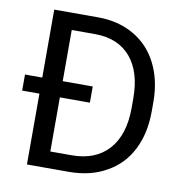

<svg xmlns="http://www.w3.org/2000/svg" viewBox="-74 -711 752 781"><g transform="rotate(10 302.0 -320.0)"><path d="M296.4 -358.9V-292H172.4V-68.4H260.7Q358.9 -68.4 412.8 -128.4Q466.8 -188.5 467.3 -298.3V-339.4Q467.3 -448.7 416.3 -509Q365.2 -569.3 271 -570.3H172.4V-358.9ZM87.9 0V-292.5H16.6V-358.9H87.9V-639.6H268.6Q352.5 -639.6 416.5 -603Q480.5 -566.4 515.1 -498.5Q549.8 -430.7 550.3 -341.3V-300.8Q550.3 -209.5 515.6 -141.6Q481 -73.7 415.5 -37.6Q352.1 -1 264.6 0Z"/></g></svg>

Font: Yantramanav
Style: Regular
Weight: 400
Version: Version 1.001;PS 1.0;hotconv 1.0.72;makeotf.lib2.5.5900; ttf